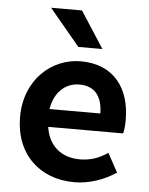

<svg xmlns="http://www.w3.org/2000/svg" viewBox="-53 -762 632 817"><g transform="rotate(5 263.5 -353.5)"><path d="M294 12C360 12 421 -11 469 -42L473 -44L429 -125L424 -122C389 -99 353 -87 310 -87C232 -87 176 -131 164 -213H484L485 -217C488 -229 490 -249 490 -271C490 -407 419 -503 278 -503C154 -503 41 -404 41 -245C41 -84 149 12 294 12ZM281 -404C346 -404 379 -363 380 -289H163C175 -365 224 -404 281 -404ZM365 -563 264 -719H132L262 -563Z"/></g></svg>

Font: Falling Sky
Style: Med
Weight: 500
Designer: Paul D. Hunt
Foundry: Adobe Systems Incorporated
Version: Version 1.02